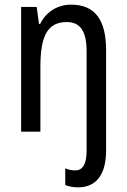

<svg xmlns="http://www.w3.org/2000/svg" viewBox="-20 -567 545 827"><path d="M316 240C399 240 437 179 437 81V-350C437 -475 394 -547 286 -547C229 -547 179 -517 153 -464H148L138 -537H71V0H154V-279C154 -415 186 -472 268 -472C327 -472 353 -430 353 -347V83C353 142 335 167 304 167C289 167 275 164 261 158V230C277 236 295 240 316 240Z"/></svg>

Font: Noto Sans Bengali Condensed
Style: Regular
Weight: 400
Width: 3
Designer: Jelle Bosma - Monotype Design Team
Foundry: Monotype Imaging Inc.
Version: Version 2.003